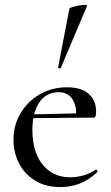

<svg xmlns="http://www.w3.org/2000/svg" viewBox="-20 -751 451 783"><path d="M227 12Q165 12 121.5 -15.5Q78 -43 56.5 -87Q35 -131 35 -180Q35 -241 64 -289.5Q93 -338 142.5 -366.5Q192 -395 254 -395Q311 -395 341.5 -368.5Q372 -342 372 -296Q372 -285 370 -278Q368 -271 361 -271H290Q294 -319 275 -347Q256 -375 219 -375Q168 -375 140 -333Q112 -291 112 -220Q112 -164 130 -120.5Q148 -77 183 -52.5Q218 -28 267 -28Q293 -28 320 -35.5Q347 -43 370 -59Q372 -61 375.5 -56.5Q379 -52 377 -49Q341 -16 304 -2Q267 12 227 12ZM89 -269 88 -284 313 -289V-271ZM228 -474Q227 -471 221.5 -472.5Q216 -474 217 -476L263 -716Q265 -719 276 -722.5Q287 -726 302 -728.5Q317 -731 327 -731Q337 -731 335 -727Z"/></svg>

Font: Cormorant Light Medium
Style: Regular
Weight: 500
Version: Version 4.000